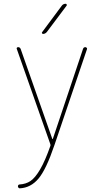

<svg xmlns="http://www.w3.org/2000/svg" viewBox="-20 -770 540 1020"><path d="M209 -589.8Q205.1 -589.8 203.1 -593.3Q201.2 -596.7 204.1 -599.6L308.6 -740.2Q316.4 -750 329.1 -750Q332 -750 334 -746.6Q335.9 -743.2 334 -740.2L228.5 -599.6Q219.7 -589.8 209 -589.8ZM247.1 -4.9 69.3 -509.8Q67.4 -513.7 69.8 -516.6Q72.3 -519.5 76.2 -519.5Q85.9 -519.5 89.8 -509.8L257.8 -32.2Q257.8 -31.2 258.8 -31.2Q260.7 -31.2 260.7 -32.2L420.9 -509.8Q423.8 -519.5 433.6 -519.5Q436.5 -519.5 439.9 -516.6Q443.4 -513.7 442.4 -509.8L269.5 0Q225.6 129.9 184.6 178.7Q143.6 227.5 85 230.5Q81.1 230.5 78.1 227.1Q75.2 223.6 75.2 219.7Q75.2 215.8 77.6 212.9Q80.1 210 84 210Q117.2 208 141.6 191.9Q166 175.8 192.9 130.4Q219.7 85 248 3.9Q249 1 247.1 -4.9Z"/></svg>

Font: Rounded-X Mgen+ 2m thin
Style: Regular
Weight: 100
Designer: [Source Han Sans]
Ryoko NISHIZUKA  (kana & ideographs); Paul D. Hunt (Latin, Greek & Cyrillic); Wenlong ZHANG  (bopomofo
Version: Version 1.059.20150602